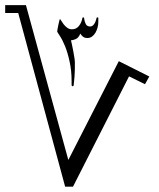

<svg xmlns="http://www.w3.org/2000/svg" viewBox="-20 -657 615 741"><path d="M539.6 -332 478 -362.3 261.7 63.5H231.4L50.3 -606.9H0V-637.2H80.1L243.7 -39.6L438.5 -420.9L556.2 -361.8ZM359.4 -571.3Q359.4 -561 356.4 -550.3Q353.5 -539.6 348.4 -530.8Q343.3 -522 335.4 -516.1Q327.6 -510.3 317.4 -510.3Q306.6 -510.3 300.3 -515.4Q293.9 -520.5 290 -527.3Q283.2 -510.7 272.2 -506.1Q261.2 -501.5 253.9 -501.5Q255.4 -495.6 257.8 -484.4Q260.3 -473.1 262.7 -460Q265.1 -446.8 267.1 -434.6Q269 -422.4 269 -414.6Q269 -401.4 268.8 -387.7Q268.6 -374 267.6 -361.8Q266.6 -349.6 265.6 -340.6Q264.6 -331.5 264.2 -327.1Q264.2 -324.7 260.3 -324.2Q256.3 -324.2 256.3 -330.1V-345.2Q256.3 -383.3 249 -417.7Q241.7 -452.1 231.4 -478Q220.7 -503.9 210.7 -518.8Q200.7 -533.7 200.7 -535.2Q200.7 -535.6 201.9 -543.7Q203.1 -551.8 205.1 -560.3Q207 -568.8 208.7 -576.2Q210.4 -583.5 211.9 -583.5Q212.4 -583.5 216.1 -577.4Q219.7 -571.3 225.3 -563.7Q231 -556.2 239.3 -550Q247.6 -543.9 257.8 -543.9Q274.4 -543.9 284.7 -556.9Q294.9 -569.8 298.3 -588.4Q298.3 -589.8 302.2 -589.8Q304.2 -589.8 304.4 -588.4Q304.7 -586.9 304.7 -585.9Q306.2 -573.7 311 -564.2Q315.9 -554.7 328.1 -554.7Q334 -554.7 338.4 -558.6Q342.8 -562.5 345.7 -567.9Q348.6 -573.2 350.3 -578.9Q352.1 -584.5 353 -588.4Q353 -589.8 355.5 -589.8Q359.4 -589.8 359.4 -588.4Z"/></svg>

Font: Kitab
Style: Regular
Weight: 400
Designer: SIL International
Foundry: Khaled Hosny
Version: Version 1.000